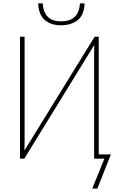

<svg xmlns="http://www.w3.org/2000/svg" viewBox="-20 -929 687 1124"><path d="M337 -781Q397 -781 435 -811.5Q473 -842 475 -909H448Q442 -804 337 -804Q237 -804 230 -909H203Q207 -842 242.5 -811.5Q278 -781 337 -781ZM520 175H550L629 -25H558V-714H534L125 -51H123Q124 -78 124 -94Q124 -110 124 -135V-714H97V0H122L530 -663H532Q531 -637 531 -618Q531 -599 531 -568V0H591Z"/></svg>

Font: Noto Sans Display Thin
Style: Regular
Weight: 250
Designer: Monotype Design Team
Foundry: Monotype Imaging Inc.
Version: Version 1.900